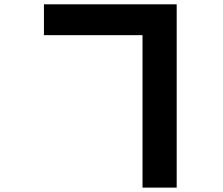

<svg xmlns="http://www.w3.org/2000/svg" viewBox="-20 -817 1040 894"><path d="M643.6 -653.3H184.6V-796.9H802.7V56.6H643.6Z"/></svg>

Font: Gen Shin Gothic Monospace Heavy
Style: Bold
Weight: 800
Designer: [Source Han Sans]
Ryoko NISHIZUKA  (kana & ideographs); Paul D. Hunt (Latin, Greek & Cyrillic); Wenlong ZHANG  (bopomofo
Version: Version 1.002.20150607